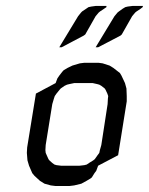

<svg xmlns="http://www.w3.org/2000/svg" viewBox="-20 -622 498 642"><path d="M69.8 -110.8 70.8 -128.9 100.1 -309.1 166 -344.2 171.9 -359.9 178.2 -369.1 188 -381.8 192.9 -387.2 206.1 -395 222.2 -402.8 247.1 -410.2 262.2 -412.1H309.1L323.2 -410.2L346.2 -402.8L358.9 -395L380.9 -377.9L386.2 -369.1L397.9 -344.2L402.8 -326.2L403.8 -300.8V-283.2L375 -103L308.1 -67.9L301.8 -50.8L295.9 -43L287.1 -28.8L282.2 -24.9L269 -17.1L252 -7.8L228 -2L211.9 0H166L149.9 -2L128.9 -7.8L113.8 -17.1L95.2 -34.2L87.9 -43L77.1 -67.9L71.8 -85.9ZM131.8 -120.1 132.8 -110.8 136.2 -103 142.1 -89.8 145 -85.9 154.8 -77.1 162.1 -71.8 168.9 -69.8 184.1 -67.9H246.1L262.2 -69.8L270 -71.8L277.8 -77.1L292 -85.9L296.9 -89.8L306.2 -103L312 -110.8L314 -120.1L318.8 -137.2L339.8 -273.9L340.8 -292L341.8 -300.8L338.9 -309.1L333 -321.8L330.1 -326.2L318.8 -335L312 -338.9L305.2 -340.8L290 -344.2H228L211.9 -340.8L204.1 -338.9L195.8 -335L183.1 -326.2L179.2 -321.8L168.9 -309.1L163.1 -300.8L160.2 -292L154.8 -273.9L132.8 -137.2ZM178.2 -463.9 241.2 -567.9 251 -580.1 254.9 -584 268.1 -592.8 275.9 -598.1 285.2 -600.1 299.8 -602.1H335.9V-598.1L328.1 -592.8L314.9 -584L310.1 -580.1L299.8 -567.9L265.1 -506.8L259.8 -502.9L186 -463.9ZM299.8 -463.9 362.8 -567.9 373 -580.1 377.9 -584 390.1 -592.8 398.9 -598.1 407.2 -600.1 422.9 -602.1H458L457 -598.1L450.2 -592.8L437 -584L432.1 -580.1L421.9 -567.9L387.2 -506.8L382.8 -502.9L308.1 -463.9Z"/></svg>

Font: Petahja
Style: Italic
Weight: 400
Designer: T. Christopher White
Version: Version 1.1